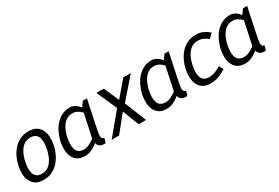

<svg xmlns="http://www.w3.org/2000/svg" viewBox="43 -1244 2888 1989"><g transform="rotate(-30 1487.0 -250.0)"><path d="M40 -250Q50 -298 71.6 -344Q93.2 -390 126.2 -427Q159.3 -464 204.2 -486Q249.2 -508 306.7 -508Q364.2 -508 399.6 -486Q435 -464 452.5 -427Q470 -390 471.7 -344Q473.3 -298 463.3 -250Q453.3 -202 431.8 -156Q410.2 -110 377.1 -73Q344 -36 299.1 -14Q254.2 8 196.7 8Q139.2 8 103.8 -14Q68.3 -36 50.8 -73Q33.3 -110 31.7 -156Q30 -202 40 -250ZM122 -250Q114.7 -214.7 113.2 -180.2Q111.8 -145.8 120.3 -117.8Q128.8 -89.7 150.4 -73.3Q172 -57 210.8 -57Q249.7 -57 278.2 -73.3Q306.7 -89.7 327.2 -117.8Q347.7 -145.8 360.8 -180.2Q374 -214.7 381.3 -250Q388.5 -285.3 390 -319.2Q391.5 -353.2 383 -381.2Q374.5 -409.3 352.9 -425.7Q331.3 -442 292.5 -442Q253.7 -442 225.2 -425.7Q196.7 -409.3 176.1 -381.2Q155.5 -353.2 142.3 -319.2Q129.2 -285.3 122 -250Z M936.7 0Q892.7 0 871.4 -15Q850.2 -30 845.5 -57Q840.8 -84 846.1 -119.5Q851.3 -155 860.3 -196L872.2 -250H951.3L940.3 -196Q931.5 -156 926.4 -124.6Q921.3 -93.2 927.4 -75.6Q933.5 -58 955.5 -58L947.5 -20.8ZM912.3 -440 989.3 -430 915.5 -80 832.3 -65ZM912.3 -440 954.3 -500H1004.3L989.3 -430ZM892.7 -153.3 917.7 -145Q917.7 -145 907.6 -129.5Q897.5 -114 878.1 -91.2Q858.7 -68.5 830.8 -45.8Q802.8 -23 767.2 -7.5Q731.7 8 689.7 8L713.8 -57Q745.2 -57 776.5 -71.5Q807.8 -86 834.2 -105.2Q860.5 -124.3 876.6 -138.8Q892.7 -153.3 892.7 -153.3ZM933.3 -346.7Q933.3 -346.7 923.3 -361.2Q913.3 -375.7 895.3 -394.3Q877.3 -413 852.1 -427.5Q826.8 -442 795.5 -442L799.7 -508Q832.7 -508 859.1 -492.5Q885.5 -477 904.6 -454.2Q923.7 -431.5 936.3 -408.8Q949 -386 955.3 -370.5Q961.7 -355 961.7 -355ZM795.5 -442Q756.7 -442 728.2 -425.7Q699.7 -409.3 679.2 -381.2Q658.7 -353.2 645.5 -319.2Q632.3 -285.3 625 -250Q617.8 -214.7 616.3 -180.2Q614.8 -145.8 623.3 -117.8Q631.8 -89.7 653.4 -73.3Q675 -57 713.8 -57L689.7 8Q636 8 602.7 -14Q569.3 -36 552.7 -73Q536 -110 534.5 -156Q533 -202 543 -250Q554 -298 575 -344Q596 -390 628.2 -427Q660.3 -464 703.2 -486Q746 -508 799.7 -508Z M1099.8 0H1011.2L1224.8 -258H1318.8L1422.5 0H1333.8L1258 -196.7ZM1205.8 -500 1284.7 -319.3 1438.8 -500H1528.5L1318.8 -258H1224.8L1117.2 -500Z M1913.7 0Q1869.7 0 1848.4 -15Q1827.2 -30 1822.5 -57Q1817.8 -84 1823.1 -119.5Q1828.3 -155 1837.3 -196L1849.2 -250H1928.3L1917.3 -196Q1908.5 -156 1903.4 -124.6Q1898.3 -93.2 1904.4 -75.6Q1910.5 -58 1932.5 -58L1924.5 -20.8ZM1889.3 -440 1966.3 -430 1892.5 -80 1809.3 -65ZM1889.3 -440 1931.3 -500H1981.3L1966.3 -430ZM1869.7 -153.3 1894.7 -145Q1894.7 -145 1884.6 -129.5Q1874.5 -114 1855.1 -91.2Q1835.7 -68.5 1807.8 -45.8Q1779.8 -23 1744.2 -7.5Q1708.7 8 1666.7 8L1690.8 -57Q1722.2 -57 1753.5 -71.5Q1784.8 -86 1811.2 -105.2Q1837.5 -124.3 1853.6 -138.8Q1869.7 -153.3 1869.7 -153.3ZM1910.3 -346.7Q1910.3 -346.7 1900.3 -361.2Q1890.3 -375.7 1872.3 -394.3Q1854.3 -413 1829.1 -427.5Q1803.8 -442 1772.5 -442L1776.7 -508Q1809.7 -508 1836.1 -492.5Q1862.5 -477 1881.6 -454.2Q1900.7 -431.5 1913.3 -408.8Q1926 -386 1932.3 -370.5Q1938.7 -355 1938.7 -355ZM1772.5 -442Q1733.7 -442 1705.2 -425.7Q1676.7 -409.3 1656.2 -381.2Q1635.7 -353.2 1622.5 -319.2Q1609.3 -285.3 1602 -250Q1594.8 -214.7 1593.3 -180.2Q1591.8 -145.8 1600.3 -117.8Q1608.8 -89.7 1630.4 -73.3Q1652 -57 1690.8 -57L1666.7 8Q1613 8 1579.7 -14Q1546.3 -36 1529.7 -73Q1513 -110 1511.5 -156Q1510 -202 1520 -250Q1531 -298 1552 -344Q1573 -390 1605.2 -427Q1637.3 -464 1680.2 -486Q1723 -508 1776.7 -508Z M2197.7 8Q2140.2 8 2104.8 -14Q2069.3 -36 2051.8 -73Q2034.3 -110 2032.7 -156Q2031 -202 2041 -250Q2051 -298 2072.6 -344Q2094.2 -390 2127.2 -427Q2160.3 -464 2205.2 -486Q2250.2 -508 2307.7 -508L2293.5 -442.8Q2254.5 -442.8 2226 -426.1Q2197.5 -409.3 2177 -381.7Q2156.5 -354 2143.3 -319.7Q2130.2 -285.3 2123 -250Q2115.7 -214.7 2114.2 -180.2Q2112.7 -145.8 2121.2 -117.8Q2129.7 -89.7 2151.2 -73.3Q2172.8 -57 2211.8 -57ZM2196.7 8 2210.8 -57Q2256.3 -57 2293.3 -73.9Q2330.3 -90.8 2353.8 -105.8L2381.7 -55Q2363.7 -44 2335.3 -29Q2307 -14 2272 -3Q2237 8 2196.7 8ZM2414.8 -395Q2397.5 -410 2367.8 -426.4Q2338.2 -442.8 2292.7 -442.8L2306.8 -508Q2347.2 -508 2377.6 -497Q2408 -486 2429.3 -471.1Q2450.7 -456.2 2463.7 -444.2Z M2852.7 0Q2808.7 0 2787.4 -15Q2766.2 -30 2761.5 -57Q2756.8 -84 2762.1 -119.5Q2767.3 -155 2776.3 -196L2788.2 -250H2867.3L2856.3 -196Q2847.5 -156 2842.4 -124.6Q2837.3 -93.2 2843.4 -75.6Q2849.5 -58 2871.5 -58L2863.5 -20.8ZM2828.3 -440 2905.3 -430 2831.5 -80 2748.3 -65ZM2828.3 -440 2870.3 -500H2920.3L2905.3 -430ZM2808.7 -153.3 2833.7 -145Q2833.7 -145 2823.6 -129.5Q2813.5 -114 2794.1 -91.2Q2774.7 -68.5 2746.8 -45.8Q2718.8 -23 2683.2 -7.5Q2647.7 8 2605.7 8L2629.8 -57Q2661.2 -57 2692.5 -71.5Q2723.8 -86 2750.2 -105.2Q2776.5 -124.3 2792.6 -138.8Q2808.7 -153.3 2808.7 -153.3ZM2849.3 -346.7Q2849.3 -346.7 2839.3 -361.2Q2829.3 -375.7 2811.3 -394.3Q2793.3 -413 2768.1 -427.5Q2742.8 -442 2711.5 -442L2715.7 -508Q2748.7 -508 2775.1 -492.5Q2801.5 -477 2820.6 -454.2Q2839.7 -431.5 2852.3 -408.8Q2865 -386 2871.3 -370.5Q2877.7 -355 2877.7 -355ZM2711.5 -442Q2672.7 -442 2644.2 -425.7Q2615.7 -409.3 2595.2 -381.2Q2574.7 -353.2 2561.5 -319.2Q2548.3 -285.3 2541 -250Q2533.8 -214.7 2532.3 -180.2Q2530.8 -145.8 2539.3 -117.8Q2547.8 -89.7 2569.4 -73.3Q2591 -57 2629.8 -57L2605.7 8Q2552 8 2518.7 -14Q2485.3 -36 2468.7 -73Q2452 -110 2450.5 -156Q2449 -202 2459 -250Q2470 -298 2491 -344Q2512 -390 2544.2 -427Q2576.3 -464 2619.2 -486Q2662 -508 2715.7 -508Z"/></g></svg>

Font: Epunda Sans Light
Style: Italic
Weight: 300
Italic angle: -12.0243°
Designer: Simon Atzbach
Foundry: typofactur
Version: Version 2.204